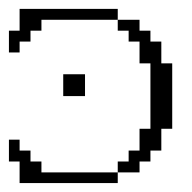

<svg xmlns="http://www.w3.org/2000/svg" viewBox="-20 -410 430 430"><path d="M23.9 0V-48.3H0V-97.2H23.9V-72.8H48.3V-48.3H72.8V-23.9H243.7V0ZM121.6 -194.8V-243.7H170.4V-194.8ZM243.7 -23.9V-48.3H268.1V-72.8H292.5V-121.6H316.9V-268.1H292.5V-316.9H268.1V-341.3H243.7V-365.7H292.5V-341.3H316.9V-316.9H341.3V-268.1H365.7V-121.6H341.3V-72.8H316.9V-48.3H292.5V-23.9ZM0 -292.5V-341.3H23.9V-390.1H243.7V-365.7H72.8V-341.3H48.3V-316.9H23.9V-292.5Z"/></svg>

Font: FS Mondwest Regular
Style: Regular
Weight: 400
Designer: NZWStudios2024
Foundry: https://fontstruct.com
Version: Version 1.0